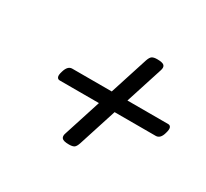

<svg xmlns="http://www.w3.org/2000/svg" viewBox="-119 -904 1002 932"><g transform="rotate(30 381.5 -437.5)"><path d="M355 -151Q324 -151 315.5 -161Q307 -171 314 -190L475 -691Q482 -712 491.5 -718Q501 -724 520 -724Q551 -724 559.5 -714.5Q568 -705 561 -685L400 -184Q393 -163 384 -157Q375 -151 355 -151ZM161 -398Q150 -398 146 -408Q142 -418 149 -440Q160 -478 185 -478H723Q734 -478 738 -468Q742 -458 735 -435Q725 -398 699 -398Z"/></g></svg>

Font: Playwrite MX
Style: Regular
Weight: 400
Designer: Veronika Burian, José Scaglione
Foundry: TypeTogether
Version: Version 1.002